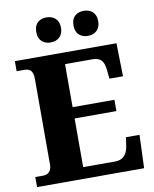

<svg xmlns="http://www.w3.org/2000/svg" viewBox="-98 -998 862 1072"><g transform="rotate(-10 332.5 -462.0)"><path d="M452 -782C485 -782 521 -801 521 -853C521 -906 485 -924 452 -924C415 -924 381 -906 381 -853C381 -801 415 -782 452 -782ZM239 -782C274 -782 310 -801 310 -853C310 -906 274 -924 239 -924C204 -924 170 -906 170 -853C170 -801 204 -782 239 -782ZM24 0H631L638 -188H561L554 -139C547 -95 526 -65 479 -65H297V-341H534V-405H297V-649H451C500 -649 517 -626 522 -575L527 -526H604L600 -714H24V-657H66C93 -657 117 -649 117 -599V-110C117 -76 98 -57 68 -57H24Z"/></g></svg>

Font: Noto Serif Malayalam ExtraBold
Style: Regular
Weight: 800
Designer: Indian type Foundry, Jelle Bosma, Monotype Design Team
Foundry: Monotype Imaging Inc.
Version: Version 2.104